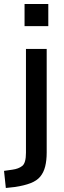

<svg xmlns="http://www.w3.org/2000/svg" viewBox="-62 -741 317 954"><path d="M60 -611V-721H178V-611ZM-33 193 -42 108 0 102Q30 98 48.5 83.5Q67 69 67 18V-498H170V17Q170 56 162.5 86Q155 116 138 136.5Q121 157 90 169Q59 181 13 188Z"/></svg>

Font: Nunito Sans 7pt Condensed SemiBold
Style: Regular
Weight: 600
Width: 3
Designer: Vernon Adams
Foundry: Vernon Adams
Version: Version 3.101;gftools[0.9.27]